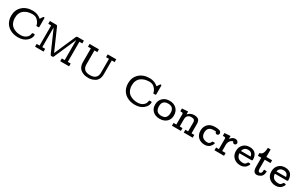

<svg xmlns="http://www.w3.org/2000/svg" viewBox="306 -2596 7033 4497"><g transform="rotate(30 3822.5 -347.0)"><path d="M63 -348.1Q63 -509.3 168.9 -607.2Q274.9 -705.1 449.2 -705.1Q578.1 -705.1 676.8 -620.1Q713.9 -681.2 724.4 -693.1Q734.9 -705.1 747.1 -705.1Q766.1 -705.1 766.1 -682.1V-458Q766.1 -442.9 761 -438.5Q755.9 -434.1 743.2 -434.1Q742.2 -434.1 740.2 -434.6L737.8 -435.1H735.8Q712.9 -435.1 706.1 -435.1Q699.2 -435.1 693.6 -439.5Q688 -443.8 689 -450Q689.9 -456.1 685.1 -472.4Q680.2 -488.8 671.9 -506.8Q650.9 -552.7 603 -591.3Q555.2 -629.9 478 -629.9Q413.1 -629.9 357.4 -613.5Q301.8 -597.2 257.3 -564Q212.9 -530.8 188 -475.8Q163.1 -420.9 163.1 -348.1Q163.1 -283.2 183.1 -232.2Q203.1 -181.2 234.6 -150.1Q266.1 -119.1 309.1 -99.6Q352.1 -80.1 393.6 -72.5Q435.1 -64.9 480 -64.9Q562 -64.9 622.1 -107.9Q682.1 -150.9 689 -221.2Q690.9 -239.3 695.6 -243.7Q700.2 -248 716.8 -248H740.2Q755.4 -248 760.3 -244.1Q765.1 -240.2 765.1 -226.1Q765.1 -138.2 678.5 -63.5Q591.8 11.2 448.2 11.2Q387.2 11.2 331.1 -2.9Q274.9 -17.1 225.8 -46.1Q176.8 -75.2 140.9 -117.2Q105 -159.2 84 -218.3Q63 -277.3 63 -348.1Z M910.6 0V-75.2H988.8V-619.1H910.6V-694.8H1076.7Q1094.7 -694.8 1103 -689.5Q1111.3 -684.1 1119.6 -666L1346.7 -148.9Q1367.7 -102.1 1370.6 -94.2L1394.5 -147.9L1620.6 -665Q1628.4 -683.1 1637.5 -689Q1646.5 -694.8 1664.6 -694.8H1830.6V-619.1H1752.4V-75.2H1830.6V0H1590.3V-75.2H1668.5V-545.9L1667.5 -615.2Q1662.6 -603 1652.6 -580.6Q1642.6 -558.1 1640.6 -553.2L1410.6 -27.8Q1402.8 -9.8 1394.3 -4.9Q1385.7 0 1366.7 0H1360.4Q1339.4 0 1331.5 -7.1Q1323.7 -14.2 1312.5 -39.1L1062.5 -608.9V-75.2H1140.6V0Z M1984.4 -619.1V-694.8H2237.3V-619.1H2159.2V-243.2Q2159.2 -64.9 2352.1 -64.9Q2552.2 -64.9 2552.2 -243.2V-619.1H2474.1V-694.8H2705.1V-619.1H2627.9V-244.1Q2627.9 -170.9 2601.6 -118.4Q2575.2 -65.9 2531.7 -39.6Q2488.3 -13.2 2443.1 -1Q2397.9 11.2 2350.1 11.2Q2311 11.2 2273.7 4.6Q2236.3 -2 2196.8 -20Q2157.2 -38.1 2128.2 -65.4Q2099.1 -92.8 2080.6 -138.9Q2062 -185.1 2062 -243.2V-619.1Z M3224.6 -348.1Q3224.6 -509.3 3330.6 -607.2Q3436.5 -705.1 3610.8 -705.1Q3739.7 -705.1 3838.4 -620.1Q3875.5 -681.2 3886 -693.1Q3896.5 -705.1 3908.7 -705.1Q3927.7 -705.1 3927.7 -682.1V-458Q3927.7 -442.9 3922.6 -438.5Q3917.5 -434.1 3904.8 -434.1Q3903.8 -434.1 3901.9 -434.6L3899.4 -435.1H3897.5Q3874.5 -435.1 3867.7 -435.1Q3860.8 -435.1 3855.2 -439.5Q3849.6 -443.8 3850.6 -450Q3851.6 -456.1 3846.7 -472.4Q3841.8 -488.8 3833.5 -506.8Q3812.5 -552.7 3764.6 -591.3Q3716.8 -629.9 3639.6 -629.9Q3574.7 -629.9 3519 -613.5Q3463.4 -597.2 3418.9 -564Q3374.5 -530.8 3349.6 -475.8Q3324.7 -420.9 3324.7 -348.1Q3324.7 -283.2 3344.7 -232.2Q3364.7 -181.2 3396.2 -150.1Q3427.7 -119.1 3470.7 -99.6Q3513.7 -80.1 3555.2 -72.5Q3596.7 -64.9 3641.6 -64.9Q3723.6 -64.9 3783.7 -107.9Q3843.8 -150.9 3850.6 -221.2Q3852.5 -239.3 3857.2 -243.7Q3861.8 -248 3878.4 -248H3901.9Q3917 -248 3921.9 -244.1Q3926.8 -240.2 3926.8 -226.1Q3926.8 -138.2 3840.1 -63.5Q3753.4 11.2 3609.9 11.2Q3548.8 11.2 3492.7 -2.9Q3436.5 -17.1 3387.5 -46.1Q3338.4 -75.2 3302.5 -117.2Q3266.6 -159.2 3245.6 -218.3Q3224.6 -277.3 3224.6 -348.1Z M4022.9 -231.9Q4022.9 -343.8 4093 -411.9Q4163.1 -480 4279.3 -480Q4394.5 -480 4464.4 -411.4Q4534.2 -342.8 4534.2 -231.9Q4534.2 -125 4464.6 -60.1Q4395 4.9 4278.3 4.9Q4162.1 4.9 4092.5 -60.1Q4022.9 -125 4022.9 -231.9ZM4121.1 -245.1Q4121.1 -75.2 4278.3 -75.2Q4366.2 -75.2 4401.1 -121.1Q4436 -167 4436 -245.1Q4436 -404.8 4281.2 -404.8Q4280.8 -404.8 4280.3 -404.8Q4279.8 -404.8 4279.3 -404.8Q4121.1 -404.8 4121.1 -245.1Z M4612.8 0V-75.2H4688V-352.1Q4688 -377.9 4677 -384.5Q4666 -391.1 4622.1 -391.1H4612.8V-466.8L4774.9 -478V-398.9Q4841.8 -478 4943.8 -478Q4986.8 -478 5017.3 -467Q5047.9 -456.1 5063.5 -440.9Q5079.1 -425.8 5087.4 -400.9Q5095.7 -376 5097.4 -358.4Q5099.1 -340.8 5099.1 -314.9V-75.2H5173.8V0H4932.1V-75.2H5006.8V-313Q5006.8 -333 5004.4 -345.5Q5002 -357.9 4991.9 -373Q4981.9 -388.2 4959 -395Q4936 -401.9 4898.9 -401.9Q4853 -401.9 4816.4 -370.8Q4779.8 -339.8 4779.8 -265.1V-75.2H4855V0Z M5248.5 -236.8Q5248.5 -269 5255.4 -300.5Q5262.2 -332 5280.3 -365Q5298.3 -397.9 5326.4 -423.6Q5354.5 -449.2 5400.4 -465.1Q5446.3 -481 5505.4 -481Q5537.6 -481 5560.1 -479Q5582.5 -477.1 5612.5 -470Q5642.6 -462.9 5658.9 -444.8Q5675.3 -426.8 5675.3 -399.9Q5675.3 -377 5660.4 -362.1Q5645.5 -347.2 5624.5 -347.2Q5608.4 -347.2 5592.5 -358.2Q5576.7 -369.1 5573.2 -397.9H5572.3Q5532.2 -399.9 5512.2 -399.9Q5346.7 -399.9 5346.7 -238.8Q5346.7 -191.9 5363.5 -158Q5380.4 -124 5408 -106.9Q5435.5 -89.8 5464.1 -82.5Q5492.7 -75.2 5523.4 -75.2Q5558.6 -75.2 5578.6 -92Q5598.6 -108.9 5607.4 -129.9Q5616.2 -150.9 5619.6 -152.8Q5624.5 -155.8 5652.3 -155.8H5665.5Q5687.5 -155.8 5687.5 -143.1Q5687.5 -138.2 5682.4 -123Q5677.2 -107.9 5663.3 -85.4Q5649.4 -63 5629.4 -43.5Q5609.4 -23.9 5574 -9.5Q5538.6 4.9 5495.6 4.9Q5385.7 4.9 5317.1 -60.5Q5248.5 -126 5248.5 -236.8Z M5763.2 0V-75.2H5838.4V-352.1Q5838.4 -377.9 5827.4 -384.5Q5816.4 -391.1 5772 -391.1H5763.2V-466.8L5922.4 -478V-433.1L5923.3 -397.9Q5976.6 -478 6055.2 -478H6056.2Q6090.3 -478 6116.2 -457Q6142.1 -436 6142.1 -404.8Q6142.1 -382.8 6127.2 -368.9Q6112.3 -355 6091.3 -355Q6051.3 -355 6042 -400.9Q5985.8 -387.7 5956.5 -342.8Q5927.2 -297.9 5927.2 -227.1Q5927.2 -224.1 5927.7 -216.1Q5928.2 -208 5928.2 -205.1V-75.2H6021V0Z M6205.6 -238.8Q6205.6 -346.7 6271.7 -413.3Q6337.9 -480 6445.8 -480Q6504.9 -480 6547.9 -460Q6590.8 -439.9 6612.8 -406.5Q6634.8 -373 6644.3 -336.9Q6653.8 -300.8 6653.8 -261.2Q6653.8 -244.1 6647.2 -238.5Q6640.6 -232.9 6626 -231.9H6303.7Q6304.7 -218.8 6305.7 -211.4Q6306.6 -204.1 6311.3 -185.5Q6315.9 -167 6322.8 -155Q6329.6 -143.1 6343.8 -126.5Q6357.9 -109.9 6376 -99.9Q6394 -89.8 6422.9 -83Q6451.7 -76.2 6486.8 -76.2Q6521 -76.2 6542 -90.6Q6563 -105 6573.5 -125Q6584 -145 6585.9 -146Q6591.8 -150.9 6606.9 -150.9H6615.7Q6651.9 -150.9 6651.9 -131.8Q6651.9 -118.7 6639.9 -97.9Q6627.9 -77.1 6606.4 -53Q6585 -28.8 6545.4 -12Q6505.9 4.9 6460 4.9Q6350.1 4.9 6277.8 -60.5Q6205.6 -126 6205.6 -238.8ZM6308.6 -295.9H6569.8Q6551.8 -404.8 6445.8 -404.8Q6331.5 -404.8 6308.6 -295.9Z M6707.5 -397V-472.2Q6814.5 -479 6816.4 -674.8H6892.6V-472.2H7049.3V-397H6892.6V-159.2Q6892.6 -105 6912.6 -86.9Q6925.3 -76.2 6939.9 -76.2Q6940.4 -76.2 6941.4 -76.2Q6962.4 -76.2 6978.5 -95.7Q6994.6 -115.2 6994.6 -164.1Q6994.6 -168 6994.1 -175.5Q6993.7 -183.1 6993.7 -187H7069.3V-162.1Q7069.3 -115.2 7051.5 -80.1Q7033.7 -44.9 7005.6 -28.1Q6977.5 -11.2 6952.1 -3.2Q6926.8 4.9 6903.3 4.9Q6826.2 4.9 6806.6 -82Q6799.8 -111.8 6799.3 -161.1V-397Z M7164.1 -238.8Q7164.1 -346.7 7230.2 -413.3Q7296.4 -480 7404.3 -480Q7463.4 -480 7506.3 -460Q7549.3 -439.9 7571.3 -406.5Q7593.3 -373 7602.8 -336.9Q7612.3 -300.8 7612.3 -261.2Q7612.3 -244.1 7605.7 -238.5Q7599.1 -232.9 7584.5 -231.9H7262.2Q7263.2 -218.8 7264.2 -211.4Q7265.1 -204.1 7269.8 -185.5Q7274.4 -167 7281.2 -155Q7288.1 -143.1 7302.2 -126.5Q7316.4 -109.9 7334.5 -99.9Q7352.5 -89.8 7381.3 -83Q7410.2 -76.2 7445.3 -76.2Q7479.5 -76.2 7500.5 -90.6Q7521.5 -105 7532 -125Q7542.5 -145 7544.4 -146Q7550.3 -150.9 7565.4 -150.9H7574.2Q7610.4 -150.9 7610.4 -131.8Q7610.4 -118.7 7598.4 -97.9Q7586.4 -77.1 7564.9 -53Q7543.5 -28.8 7503.9 -12Q7464.4 4.9 7418.5 4.9Q7308.6 4.9 7236.3 -60.5Q7164.1 -126 7164.1 -238.8ZM7267.1 -295.9H7528.3Q7510.3 -404.8 7404.3 -404.8Q7290 -404.8 7267.1 -295.9Z"/></g></svg>

Font: CMU Concrete
Style: Bold
Weight: 700
Version: Version 0.7.0